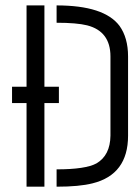

<svg xmlns="http://www.w3.org/2000/svg" viewBox="-20 -704 503 724"><path d="M25.4 -315.4V-377H80.1V-683.6H147.5V-377H202.1V-315.4H147.5V0H80.1V-315.4ZM193.4 0V-65.4Q302.7 -65.4 343.8 -87.9Q395.5 -118.2 396.5 -192.4V-491.2Q396.5 -585.9 308.6 -608.4Q269.5 -618.2 193.4 -618.2V-683.6Q373 -683.6 430.7 -606.4Q462.9 -561.5 462.9 -491.2V-192.4Q462.9 -45.9 329.1 -12.7Q279.3 0 193.4 0Z"/></svg>

Font: Post No Bills Jaffna Medium
Style: Regular
Weight: 500
Designer: Kosala Senevirathne, Siva Puranthara, Lasantha Premarathna, Tharique Azeez
Foundry: Mooniak
Version: Version 1.220 ; ttfautohint (v1.6)